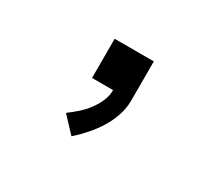

<svg xmlns="http://www.w3.org/2000/svg" viewBox="-81 -312 762 679"><g transform="rotate(30 300.0 27.5)"><path d="M260 215 202 153Q221 139 239 123Q257 107 271.5 88Q286 69 296 46.5Q306 24 306 0H220V-160H380V0Q380 32 369.5 62.5Q359 93 342.5 119.5Q326 146 305 170Q284 194 260 215Z"/></g></svg>

Font: Iosevka SS04 Semibold Extended
Style: Regular
Weight: 600
Width: 7
Monospace: yes
Designer: Belleve Invis
Foundry: Belleve Invis
Version: Version 19.0.0; ttfautohint (v1.8.4)